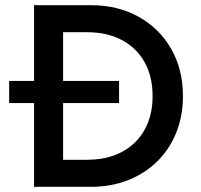

<svg xmlns="http://www.w3.org/2000/svg" viewBox="-20 -720 773 740"><path d="M15.3 -322.8V-408H438.9V-322.8ZM111.2 0V-700H330.2Q434.4 -700 514.5 -655.3Q594.6 -610.6 639.8 -531.5Q685.1 -452.4 685.1 -349.4Q685.1 -272.8 659.2 -208.6Q633.3 -144.4 585.9 -97.8Q538.6 -51.2 473.5 -25.6Q408.4 0 330.2 0ZM223.2 -104.2H316.4Q373.1 -104.2 419.3 -121Q465.5 -137.8 498.8 -169.8Q532.2 -201.8 550.1 -247.1Q568.1 -292.4 568.1 -349.4Q568.1 -425.9 536.8 -481.2Q505.4 -536.4 448.9 -566.1Q392.3 -595.8 316.4 -595.8H223.2Z"/></svg>

Font: Geologica-Sharp
Style: Regular
Weight: 100
Designer: Sindre Bremnes, Frode Helland
Foundry: Monokrom Skriftforlag AS
Version: Version 1.010;gftools[0.9.28]